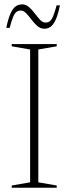

<svg xmlns="http://www.w3.org/2000/svg" viewBox="-20 -882 322 902"><path d="M246.5 -10.5V0H35V-10.5L121.5 -25.5V-649.5L35 -664.5V-675H246.5V-664.5L160 -649.5V-25.5ZM261.5 -857Q252 -810 240.2 -786.2Q228.5 -762.5 215.8 -754.8Q203 -747 189 -747Q170 -747 155.2 -760Q140.5 -773 128 -789.8Q115.5 -806.5 103.2 -819.5Q91 -832.5 77.5 -832.5Q65.5 -832.5 57 -825.8Q48.5 -819 41.2 -801.5Q34 -784 25.5 -751H9.5Q19.5 -799 31.2 -822.5Q43 -846 56.2 -853.8Q69.5 -861.5 84.5 -861.5Q102 -861.5 116.5 -848.5Q131 -835.5 143.5 -818.8Q156 -802 168.2 -789Q180.5 -776 193.5 -776Q206 -776 214.5 -782.8Q223 -789.5 230.2 -807.2Q237.5 -825 246 -857Z"/></svg>

Font: Newsreader 24pt ExtraLight
Style: Regular
Weight: 250
Designer: Hugues Gentile
Foundry: Production Type
Version: Version 1.003